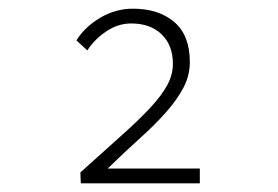

<svg xmlns="http://www.w3.org/2000/svg" viewBox="-20 -828 640 442"><path d="M166 -406 165 -431Q219 -480 259 -515.5Q299 -551 325.5 -579.5Q352 -608 365 -632Q378 -656 378 -681Q378 -724 352 -749Q326 -774 282 -774Q252 -774 225 -756Q198 -738 181 -712L156 -735Q175 -766 210.5 -787Q246 -808 286 -808Q345 -808 381 -777.5Q417 -747 417 -685Q417 -654 402.5 -626.5Q388 -599 363 -570.5Q338 -542 303 -510.5Q268 -479 228 -440H440V-406Z"/></svg>

Font: Source Code Pro Light
Style: Regular
Weight: 300
Monospace: yes
Designer: Paul D. Hunt, Teo Tuominen
Foundry: Adobe Systems Incorporated
Version: Version 2.030;PS 1.000;hotconv 16.6.51;makeotf.lib2.5.65220